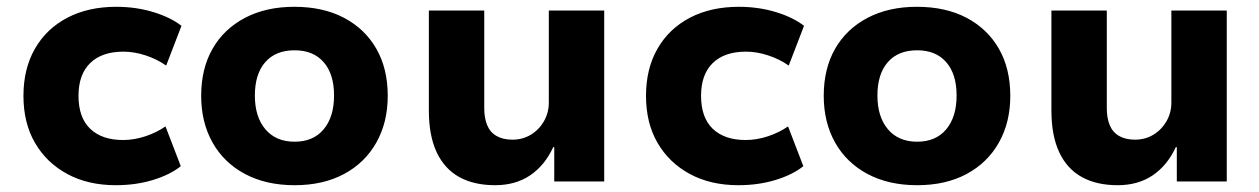

<svg xmlns="http://www.w3.org/2000/svg" viewBox="-20 -534 3704 565"><path d="M321 11Q239 11 178 -22Q117 -55 83 -113.5Q49 -172 49 -252Q49 -332 83 -391Q117 -450 178.5 -482Q240 -514 322 -514Q380 -514 431 -498.5Q482 -483 514 -458L469 -341Q442 -360 408.5 -371Q375 -382 343 -382Q280 -382 245.5 -348.5Q211 -315 211 -252Q211 -188 245.5 -155Q280 -122 342 -122Q375 -122 408 -133Q441 -144 467 -162L512 -45Q481 -20 430.5 -4.5Q380 11 321 11Z M847 11Q763 11 701 -22Q639 -55 605.5 -114.5Q572 -174 572 -252Q572 -332 605.5 -390.5Q639 -449 701 -481.5Q763 -514 846 -514Q931 -514 992.5 -481.5Q1054 -449 1087.5 -390.5Q1121 -332 1121 -252Q1121 -174 1087.5 -114.5Q1054 -55 992.5 -22Q931 11 847 11ZM847 -117Q902 -117 932.5 -153.5Q963 -190 963 -253Q963 -316 932.5 -351Q902 -386 847 -386Q791 -386 760.5 -351Q730 -316 730 -253Q730 -190 761 -153.5Q792 -117 847 -117Z M1437 11Q1375 11 1331.5 -13Q1288 -37 1265 -86Q1242 -135 1242 -209V-503H1405V-215Q1405 -187 1413.5 -166Q1422 -145 1441 -134Q1460 -123 1488 -123Q1518 -123 1542 -137.5Q1566 -152 1580.5 -177Q1595 -202 1595 -232V-503H1758V0H1611V-101H1608Q1583 -47 1540 -18Q1497 11 1437 11Z M2153 11Q2071 11 2010 -22Q1949 -55 1915 -113.5Q1881 -172 1881 -252Q1881 -332 1915 -391Q1949 -450 2010.5 -482Q2072 -514 2154 -514Q2212 -514 2263 -498.5Q2314 -483 2346 -458L2301 -341Q2274 -360 2240.5 -371Q2207 -382 2175 -382Q2112 -382 2077.5 -348.5Q2043 -315 2043 -252Q2043 -188 2077.5 -155Q2112 -122 2174 -122Q2207 -122 2240 -133Q2273 -144 2299 -162L2344 -45Q2313 -20 2262.5 -4.5Q2212 11 2153 11Z M2679 11Q2595 11 2533 -22Q2471 -55 2437.5 -114.5Q2404 -174 2404 -252Q2404 -332 2437.5 -390.5Q2471 -449 2533 -481.5Q2595 -514 2678 -514Q2763 -514 2824.5 -481.5Q2886 -449 2919.5 -390.5Q2953 -332 2953 -252Q2953 -174 2919.5 -114.5Q2886 -55 2824.5 -22Q2763 11 2679 11ZM2679 -117Q2734 -117 2764.5 -153.5Q2795 -190 2795 -253Q2795 -316 2764.5 -351Q2734 -386 2679 -386Q2623 -386 2592.5 -351Q2562 -316 2562 -253Q2562 -190 2593 -153.5Q2624 -117 2679 -117Z M3269 11Q3207 11 3163.5 -13Q3120 -37 3097 -86Q3074 -135 3074 -209V-503H3237V-215Q3237 -187 3245.5 -166Q3254 -145 3273 -134Q3292 -123 3320 -123Q3350 -123 3374 -137.5Q3398 -152 3412.5 -177Q3427 -202 3427 -232V-503H3590V0H3443V-101H3440Q3415 -47 3372 -18Q3329 11 3269 11Z"/></svg>

Font: Nunito Sans 7pt ExtraBold
Style: Regular
Weight: 800
Designer: Vernon Adams
Foundry: Vernon Adams
Version: Version 3.101;gftools[0.9.27]